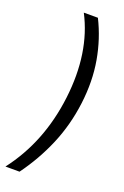

<svg xmlns="http://www.w3.org/2000/svg" viewBox="-159 -798 581 896"><g transform="rotate(20 131.5 -350.0)"><path d="M228 -350Q214 -238 172 -138.5Q130 -39 65 50H-5Q125 -119 153 -350Q181 -581 93 -750H163Q207 -662 224.5 -562Q242 -462 228 -350Z"/></g></svg>

Font: Haskoy
Style: Italic
Weight: 400
Designer: Ertekin Erdin
Foundry: Ertekin Erdin
Version: Version 2.000; ttfautohint (v1.8.4.7-5d5b)